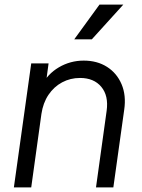

<svg xmlns="http://www.w3.org/2000/svg" viewBox="-20 -810 614 830"><path d="M40 0 115 -536H190L176 -432L159 -438Q185 -490 234.5 -519Q284 -548 342 -548Q400 -548 442.5 -521Q485 -494 505.5 -446Q526 -398 517 -336L470 0H395L441 -331Q450 -396 418 -434.5Q386 -473 326 -473Q284 -473 248.5 -454Q213 -435 189.5 -400Q166 -365 159 -317L115 0ZM301 -640 410 -790H513L377 -640Z"/></svg>

Font: Plus Jakarta Sans
Style: Italic
Weight: 400
Italic angle: -8°
Designer: Gumpita Rahayu
Foundry: Tokotype
Version: Version 2.006